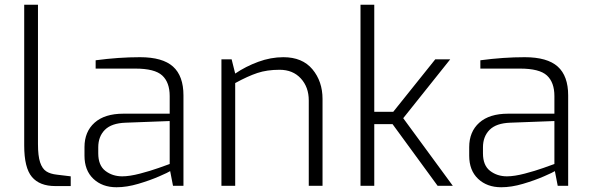

<svg xmlns="http://www.w3.org/2000/svg" viewBox="-20 -783 2492 809"><path d="M82 -170V-763H140V-176Q140 -126 149 -99Q158 -72 175 -61Q192 -50 220 -47L278 -40V1H213Q147 1 114.5 -37.5Q82 -76 82 -170Z M336 -127V-163Q336 -228 378.5 -266Q421 -304 500 -304H695V-378Q695 -436 663.5 -465Q632 -494 550 -494H383V-529Q480 -542 570 -542Q665 -542 709 -502.5Q753 -463 753 -381V0H709L697 -62Q690 -57 651 -40Q612 -23 563 -8.5Q514 6 471 6Q411 6 373.5 -29.5Q336 -65 336 -127ZM695 -92V-273L509 -266Q450 -264 422 -236Q394 -208 394 -162V-137Q394 -86 424 -63Q454 -40 495 -40Q526 -40 570 -51.5Q614 -63 649 -75.5Q684 -88 695 -92Z M913 -533H956L971 -473Q1015 -503 1068 -522.5Q1121 -542 1174 -542Q1254 -542 1296.5 -491Q1339 -440 1339 -366V0H1281V-360Q1281 -416 1247.5 -452.5Q1214 -489 1158 -489Q1105 -489 1064.5 -475.5Q1024 -462 971 -433V0H913Z M1499 -763H1557V-312H1637L1814 -533H1877L1679 -285L1888 0H1824L1634 -260H1557V0H1499Z M1957 -127V-163Q1957 -228 1999.5 -266Q2042 -304 2121 -304H2316V-378Q2316 -436 2284.5 -465Q2253 -494 2171 -494H2004V-529Q2101 -542 2191 -542Q2286 -542 2330 -502.5Q2374 -463 2374 -381V0H2330L2318 -62Q2311 -57 2272 -40Q2233 -23 2184 -8.5Q2135 6 2092 6Q2032 6 1994.5 -29.5Q1957 -65 1957 -127ZM2316 -92V-273L2130 -266Q2071 -264 2043 -236Q2015 -208 2015 -162V-137Q2015 -86 2045 -63Q2075 -40 2116 -40Q2147 -40 2191 -51.5Q2235 -63 2270 -75.5Q2305 -88 2316 -92Z"/></svg>

Font: Exo Light
Style: Regular
Weight: 300
Designer: Natanael Gama
Foundry: Natanael Gama
Version: Version 1.500; ttfautohint (v1.6)